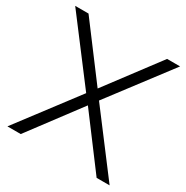

<svg xmlns="http://www.w3.org/2000/svg" viewBox="-162 -848 957 986"><g transform="rotate(30 316.0 -355.0)"><path d="M84 -710 317 -400 550 -710H627L354 -350L619 0H542L317 -300L92 0H13L278 -350L5 -710Z"/></g></svg>

Font: Boldmen
Style: Regular
Weight: 400
Designer: Matt McInerney, Pablo Impallari, Rodrigo Fuenzalida
Foundry: LIVING CONCEPT
Version: Version 1.000